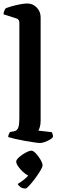

<svg xmlns="http://www.w3.org/2000/svg" viewBox="-27 -820 329 1101"><path d="M203 0Q194 0 169 -3.5Q144 -7 114 -12.5Q84 -18 58 -24Q32 -30 20 -34Q20 -42 23.5 -50.5Q27 -59 30 -63L53 -67Q69 -70 76.5 -85Q84 -100 84 -148V-688Q84 -697 80.5 -704Q77 -711 68 -714L-7 -738Q-6 -750 -2 -759Q2 -768 5 -772Q16 -777 38.5 -783.5Q61 -790 86.5 -795Q112 -800 129 -800Q161 -800 183.5 -777Q206 -754 206 -721V-128Q206 -107 201.5 -92Q197 -77 193 -71L270 -62Q272 -59 274.5 -51.5Q277 -44 277 -35Q272 -27 258.5 -19Q245 -11 229.5 -5.5Q214 0 203 0ZM120 261Q101 261 90 252.5Q79 244 74 235Q90 226 106 213.5Q122 201 135 187Q120 180 104 165Q88 150 77 134Q66 118 66 106Q66 96 83 81Q100 66 120.5 55Q141 44 153 44Q164 44 179 60Q194 76 205.5 96Q217 116 217 128Q217 138 204 159.5Q191 181 173.5 204.5Q156 228 140.5 244.5Q125 261 120 261Z"/></svg>

Font: Texturina 72pt
Style: Bold
Weight: 700
Designer: Guillermo Torres Carreño
Foundry: Omnibus-Type
Version: Version 1.002; ttfautohint (v1.8.3)